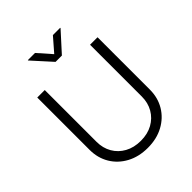

<svg xmlns="http://www.w3.org/2000/svg" viewBox="-259 -1088 1246 1246"><g transform="rotate(-45 364.0 -465.0)"><path d="M364.3 11.2Q282.2 11.2 219.7 -22.5Q157.2 -56.2 122.3 -114.5Q87.4 -172.9 87.4 -247.1V-727.5H156.2V-252Q156.2 -194.8 182.1 -149.9Q208 -105 254.9 -79.1Q301.8 -53.2 364.3 -53.2Q427.2 -53.2 473.6 -79.1Q520 -105 545.9 -149.9Q571.8 -194.8 571.8 -252V-727.5H640.6V-247.1Q640.6 -172.9 605.7 -114.5Q570.8 -56.2 508.5 -22.5Q446.3 11.2 364.3 11.2ZM281.7 -942.4 364.3 -848.6 445.8 -942.4H512.7V-939L393.1 -807.1H335L215.8 -939V-942.4Z"/></g></svg>

Font: Inter 17pt Light
Style: Regular
Weight: 300
Version: Version 4.001;git-66647c0bb